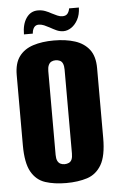

<svg xmlns="http://www.w3.org/2000/svg" viewBox="-53 -772 506 821"><g transform="rotate(-5 199.5 -361.0)"><path d="M198 12Q147 12 108.5 -0.5Q70 -13 48.5 -51Q27 -89 27 -165V-466Q27 -517 48.5 -546Q70 -575 108.5 -587.5Q147 -600 198 -600Q249 -600 288 -587.5Q327 -575 349.5 -546Q372 -517 372 -466V-166Q372 -89 349.5 -51Q327 -13 288 -0.5Q249 12 198 12ZM198 -69Q208 -69 216.5 -73Q225 -77 229 -86.5Q233 -96 233 -112V-472Q233 -487 229 -497Q225 -507 216.5 -511Q208 -515 198 -515Q188 -515 180 -511Q172 -507 167.5 -497Q163 -487 163 -472V-112Q163 -96 167.5 -86.5Q172 -77 180 -73Q188 -69 198 -69ZM243 -636Q227 -636 213 -642.5Q199 -649 185 -657Q174 -663 162.5 -668Q151 -673 139 -673Q126 -673 119 -663Q112 -653 111 -637H73Q73 -681 91.5 -707.5Q110 -734 141 -734Q158 -734 172.5 -728.5Q187 -723 199 -716Q211 -710 222 -705Q233 -700 244 -700Q259 -700 266 -709Q273 -718 275 -731H317Q316 -700 304.5 -679Q293 -658 276.5 -647Q260 -636 243 -636Z"/></g></svg>

Font: Alumni Sans Thin ExtraBold
Style: Regular
Weight: 800
Version: Version 1.018